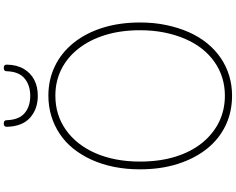

<svg xmlns="http://www.w3.org/2000/svg" viewBox="-136 -1093 1248 1016"><g transform="rotate(-90 488.0 -585.0)"><path d="M490 19Q404 19 332.5 -15Q261 -49 209.5 -113Q158 -177 129 -267Q100 -357 100 -468Q100 -542 113 -606Q126 -670 150.5 -724Q175 -778 209 -820.5Q243 -863 287 -892.5Q331 -922 382 -937.5Q433 -953 490 -953Q574 -953 645 -919Q716 -885 768 -821Q820 -757 848.5 -667.5Q877 -578 877 -468Q877 -394 863.5 -329.5Q850 -265 826 -210.5Q802 -156 767.5 -113.5Q733 -71 690 -41.5Q647 -12 596.5 3.5Q546 19 490 19ZM490 -19Q540 -19 585 -33Q630 -47 669 -74.5Q708 -102 738.5 -141Q769 -180 790.5 -230Q812 -280 824 -339.5Q836 -399 836 -468Q836 -570 810.5 -652.5Q785 -735 738.5 -794Q692 -853 629 -884.5Q566 -916 490 -916Q438 -916 393 -902Q348 -888 309 -860.5Q270 -833 239 -794Q208 -755 186 -705Q164 -655 152.5 -595.5Q141 -536 141 -468Q141 -365 166.5 -282Q192 -199 239 -140.5Q286 -82 349.5 -50.5Q413 -19 490 -19ZM489 -1009Q419 -1009 373 -1050Q327 -1091 325 -1173Q325 -1181 329 -1185Q333 -1189 342 -1189Q352 -1189 356 -1185Q360 -1181 360 -1173Q362 -1109 397 -1079Q432 -1049 489 -1049Q545 -1049 581 -1079Q617 -1109 619 -1173Q619 -1181 623 -1185Q627 -1189 636 -1189Q646 -1189 650 -1185Q654 -1181 654 -1173Q653 -1119 631 -1082.5Q609 -1046 573 -1027.5Q537 -1009 489 -1009Z"/></g></svg>

Font: Playwrite US Modern Thin
Style: Regular
Weight: 250
Designer: Veronika Burian, José Scaglione
Foundry: TypeTogether
Version: Version 1.003